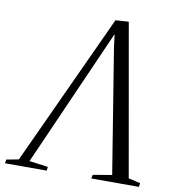

<svg xmlns="http://www.w3.org/2000/svg" viewBox="-123 -825 808 898"><g transform="rotate(10 281.5 -376.0)"><path d="M416 -752.5 543 -31 599 -18 597 0H370.5L374.5 -18L464 -33L368.5 -623L356.5 -719L375 -716L324 -600.5L72 -30L161 -18L159 0H-39L-36.5 -18L21.5 -29L353.5 -748.5Z"/></g></svg>

Font: Merriweather 144pt Light
Style: Italic
Weight: 300
Italic angle: -7.8°
Version: Version 2.101